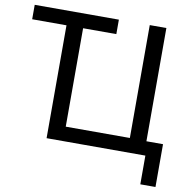

<svg xmlns="http://www.w3.org/2000/svg" viewBox="-92 -797 1048 1047"><g transform="rotate(10 432.5 -273.0)"><path d="M753 159V0H206V-625H16V-705H482V-625H298V-80H653V-705H745V-78H837V159Z"/></g></svg>

Font: Nunito Sans 10pt SemiCondensed Medium
Style: Regular
Weight: 500
Width: 4
Designer: Vernon Adams
Foundry: Vernon Adams
Version: Version 3.101;gftools[0.9.27]